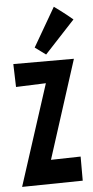

<svg xmlns="http://www.w3.org/2000/svg" viewBox="-54 -777 395 817"><g transform="rotate(-5 143.5 -368.0)"><path d="M273.9 -516.1 139.2 -96.2 266.1 -99.1V3.9L6.8 7.8L146 -422.9L18.1 -418L15.1 -516.1ZM208 -744.1Q220.2 -735.4 234.1 -724.9Q248 -714.4 259.8 -705.1Q273.4 -694.3 286.6 -683.1L157.7 -544.4L111.8 -578.1Z"/></g></svg>

Font: Mouse Memoirs
Style: Regular
Weight: 400
Version: Version 1.000